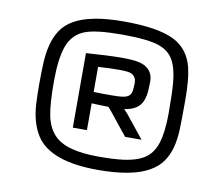

<svg xmlns="http://www.w3.org/2000/svg" viewBox="-74 -837 982 844"><g transform="rotate(10 416.5 -415.5)"><path d="M96.2 -326.2Q94.2 -366.2 94.2 -412.6Q94.2 -459 96.2 -503.9Q98.1 -548.8 107.7 -586.7Q117.2 -624.5 136.7 -654.3Q156.2 -684.1 191.4 -704.6Q265.1 -747.1 412.6 -747.1Q568.4 -747.1 640.6 -710Q706.5 -675.8 726.1 -597.2Q738.8 -545.9 738.8 -453.9Q738.8 -361.8 737.1 -320.1Q735.4 -278.3 726.1 -242.4Q716.8 -206.5 697 -177.5Q677.2 -148.4 641.1 -127.9Q565.9 -84.5 413.6 -84.5Q200.7 -84.5 136.7 -183.6Q100.6 -239.7 96.2 -326.2ZM660.2 -248Q676.8 -298.8 676.8 -384.8Q676.8 -470.7 673.1 -514.9Q669.4 -559.1 659.4 -590.1Q649.4 -621.1 631.3 -640.4Q613.3 -659.7 584 -670.4Q534.2 -689 414.6 -689Q301.3 -689 251.5 -670.4Q195.8 -649.4 174.8 -588.9Q155.8 -533.7 155.8 -432.9Q155.8 -332 166.3 -281.5Q176.8 -231 205.1 -200.2Q233.4 -169.4 283.9 -156Q334.5 -142.6 403.3 -142.6Q472.2 -142.6 514.2 -147.9Q556.2 -153.3 585.4 -165.5Q614.7 -177.7 632.6 -198Q650.4 -218.3 660.2 -248ZM272.9 -581.1Q377 -588.4 430.9 -588.4Q484.9 -588.4 509.5 -582.3Q534.2 -576.2 547.9 -564.5Q572.8 -544.4 572.8 -505.6Q572.8 -466.8 568.4 -444.1Q564 -421.4 553.7 -405.8Q532.7 -375 481 -368.2Q489.3 -359.9 497.1 -351.1L579.6 -248.5H506.3L424.3 -350.6Q417 -359.9 411.1 -365.7Q393.1 -366.2 372.1 -366.7Q351.1 -367.2 335.9 -368.2V-248.5H272.9ZM485.8 -527.3Q473.6 -534.2 429.2 -534.2Q384.8 -534.2 335.9 -530.8V-418.9Q357.4 -418 375 -418Q395.5 -418 420.4 -418Q445.3 -418 463.1 -420.2Q481 -422.4 490.7 -429.4Q500.5 -436.5 503.7 -450Q506.8 -463.4 506.8 -489.5Q506.8 -515.6 485.8 -527.3Z"/></g></svg>

Font: Armata
Style: Regular
Weight: 400
Designer: Viktoriya Grabowska
Foundry: Viktoriya Grabowska
Version: Version 1.003